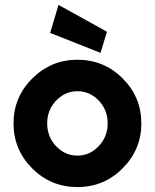

<svg xmlns="http://www.w3.org/2000/svg" viewBox="-20 -753 631 781"><path d="M415 -624 389 -538 184 -619 218 -733ZM555 -251Q555 -145 479 -68.5Q403 8 295 8Q187 8 111 -68Q35 -144 35 -251Q35 -358 111.5 -434Q188 -510 295 -510Q403 -510 479 -434Q555 -358 555 -251ZM418 -251Q418 -306 381.5 -344Q345 -382 295 -382Q245 -382 208.5 -344Q172 -306 172 -251Q172 -196 208.5 -158Q245 -120 295 -120Q345 -120 381.5 -158.5Q418 -197 418 -251Z"/></svg>

Font: LilGrotesk Bold
Style: Regular
Weight: 700
Designer: BSozoo
Foundry: BSozoo
Version: Version 1.001;PS 001.001;hotconv 1.0.70;makeotf.lib2.5.58329